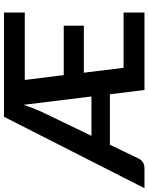

<svg xmlns="http://www.w3.org/2000/svg" viewBox="78 -856 763 988"><g transform="rotate(-90 460.0 -361.5)"><path d="M890 -616H543L568 -415.5H822.5V-312H580.5L605.5 -107.5H890V0H491.5L469.5 -178H209.5L138.5 -30Q132 -16.5 119 -8.2Q106 0 88 0H-14L353.5 -723H890ZM255.5 -273H458L415 -623Q407 -597.5 398.2 -575Q389.5 -552.5 381 -533.5Z"/></g></svg>

Font: LatoHex
Style: Bold
Weight: 700
Designer: Lukasz Dziedzic
Foundry: tyPoland Lukasz Dziedzic
Version: Version 1.104; Western+Polish opensource